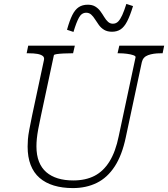

<svg xmlns="http://www.w3.org/2000/svg" viewBox="-20 -943 858 980"><path d="M189 -352Q180 -311 175 -283Q170 -255 168 -235Q166 -215 166 -196Q166 -151 179 -118Q192 -85 216.5 -64Q241 -43 275.5 -32.5Q310 -22 354 -22Q417 -22 462.5 -45.5Q508 -69 539 -119Q570 -169 586 -248L672 -651Q673 -657 660 -661.5Q647 -666 627.5 -668.5Q608 -671 589 -671H580L589 -710H818L810 -671H799Q762 -671 736 -661.5Q710 -652 704 -626L622 -242Q603 -151 565.5 -93.5Q528 -36 474 -9.5Q420 17 352 17Q298 17 255 4Q212 -9 182 -35Q152 -61 136.5 -101Q121 -141 121 -195Q121 -212 122.5 -232Q124 -252 129.5 -281Q135 -310 144 -354L204 -635Q208 -650 198 -657.5Q188 -665 170 -668Q152 -671 127 -671H116L124 -710H362L353 -671H344Q325 -671 304.5 -670Q284 -669 270 -667Q256 -665 255 -661ZM552 -781Q528 -781 512 -790.5Q496 -800 485 -815Q474 -830 465 -844.5Q456 -859 445.5 -868.5Q435 -878 420 -878Q397 -878 383.5 -854Q370 -830 355 -780L322 -791Q335 -838 349 -866Q363 -894 382 -906.5Q401 -919 428 -919Q451 -919 466.5 -909.5Q482 -900 492.5 -885.5Q503 -871 512 -856Q521 -841 531.5 -831.5Q542 -822 556 -822Q572 -822 583 -833Q594 -844 604 -866Q614 -888 625 -923L659 -912Q644 -863 629 -834Q614 -805 595.5 -793Q577 -781 552 -781Z"/></svg>

Font: Roboto Serif 20pt Thin
Style: Italic
Weight: 250
Italic angle: -10°
Version: Version 1.007